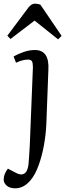

<svg xmlns="http://www.w3.org/2000/svg" viewBox="-54 -795 370 1044"><path d="M198 -122Q196 -68 185.5 -8.5Q175 51 156.5 102.5Q138 154 113 184Q76 229 29 229Q-1 229 -17.5 214.5Q-34 200 -34 181Q-34 152 -11 122L29 143Q58 160 77 149.5Q96 139 101 99Q103 75 104.5 53Q106 31 108 -6L125 -430Q125 -453 119.5 -462Q114 -471 98 -471Q70 -471 33 -454L20 -488Q39 -499 71 -511Q103 -523 136 -523Q216 -523 209 -413ZM281 -600 262 -581 134 -683 3 -583 -14 -601 93 -744Q103 -759 113.5 -767Q124 -775 137 -775Q153 -775 166 -769Z"/></svg>

Font: Literata 36pt
Style: Italic
Weight: 400
Italic angle: -2°
Designer: Latin by Veronika Burian and Jose Scaglione. Greek by Irene Vlachou. Cyrillic by Vera Evstafieva
Foundry: TypeTogether
Version: Version 3.002